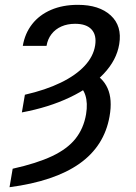

<svg xmlns="http://www.w3.org/2000/svg" viewBox="-20 -573 571 806"><path d="M71.8 -101.1 84.5 -175.3Q171.9 -195.3 235.1 -226.1Q298.3 -256.8 335.2 -296.4Q372.1 -335.9 379.4 -382.3Q386.2 -425.3 364.5 -449.2Q342.8 -473.1 295.4 -473.1Q263.2 -473.1 237.8 -461.9Q212.4 -450.7 196.3 -429.9Q180.2 -409.2 175.3 -380.4H75.7Q84.5 -432.6 114.7 -471.4Q145 -510.3 194.1 -531.5Q243.2 -552.7 307.1 -552.7Q396.5 -552.7 444.8 -508.3Q493.2 -463.9 480.5 -387.7Q469.7 -320.8 415.5 -263.4Q361.3 -206.1 272.9 -164.1Q184.6 -122.1 71.8 -101.1ZM298.8 -220.2 359.9 -271Q410.6 -249.5 431.6 -202.6Q452.6 -155.8 439.9 -84.5Q418 40.5 313.2 114.3Q208.5 188 20 212.9L33.2 135.3Q134.3 112.8 198.5 82.5Q262.7 52.2 296.9 9.3Q331.1 -33.7 341.3 -93.3Q349.1 -140.1 338.1 -173.8Q327.1 -207.5 298.8 -220.2Z"/></svg>

Font: Inter 20pt
Style: Italic
Weight: 400
Italic angle: -9.3988°
Version: Version 4.001;git-66647c0bb